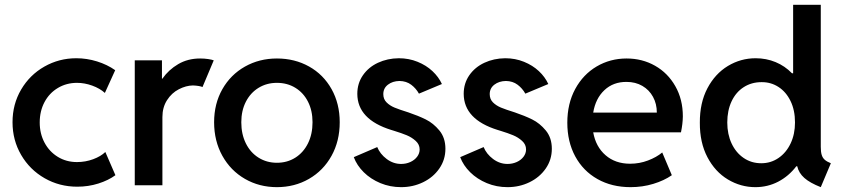

<svg xmlns="http://www.w3.org/2000/svg" viewBox="-20 -772 3516 800"><path d="M32.2 -262.7Q32.2 -337.9 68.1 -398.9Q104 -460 165 -494.6Q226.1 -529.3 297.9 -529.3Q341.8 -529.3 384.3 -516.1Q426.8 -502.9 460 -479.5L417 -384.8Q396 -403.8 364.3 -415.3Q332.5 -426.8 300.8 -426.8Q256.8 -426.8 221.2 -405.5Q185.5 -384.3 165.5 -346.7Q145.5 -309.1 145.5 -261.7Q145.5 -215.3 165.5 -177.7Q185.5 -140.1 220.9 -118.4Q256.3 -96.7 300.8 -96.7Q335.9 -96.7 368.2 -108.6Q400.4 -120.6 418.9 -138.7L460.9 -42Q431.6 -20.5 389.9 -7.3Q348.1 5.9 301.8 5.9Q227.5 5.9 165.8 -29.5Q104 -64.9 68.1 -126.5Q32.2 -188 32.2 -262.7Z M541.5 -520.5H654.8V-444.3H656.7Q682.6 -481.4 722.7 -504.9Q762.7 -528.3 814 -528.3Q831.5 -528.3 847.7 -525.9Q863.8 -523.4 870.6 -520.5L823.7 -409.2Q819.8 -411.6 808.3 -413.6Q796.9 -415.5 783.7 -416Q754.9 -415.5 725.1 -400.1Q695.3 -384.8 676 -354.7Q656.7 -324.7 656.7 -284.2V0H541.5Z M872.1 -262.7Q872.1 -339.8 906.5 -400.4Q940.9 -460.9 1000.7 -494.6Q1060.5 -528.3 1133.8 -528.3Q1208 -528.3 1267.8 -494.9Q1327.6 -461.4 1361.6 -400.6Q1395.5 -339.8 1395.5 -262.7Q1395.5 -184.1 1361.3 -122.6Q1327.1 -61 1267.3 -26.6Q1207.5 7.8 1133.8 7.8Q1060.5 7.8 1000.7 -26.6Q940.9 -61 906.5 -122.8Q872.1 -184.6 872.1 -262.7ZM1282.2 -262.7Q1282.2 -311 1263.4 -348.1Q1244.6 -385.3 1210.9 -406Q1177.2 -426.8 1133.8 -426.8Q1091.3 -426.8 1057.6 -406.2Q1023.9 -385.7 1004.6 -348.4Q985.4 -311 985.4 -262.7Q985.4 -212.9 1004.4 -174.6Q1023.4 -136.2 1057.4 -115Q1091.3 -93.8 1133.8 -93.8Q1176.8 -93.8 1210.4 -115Q1244.1 -136.2 1263.2 -174.6Q1282.2 -212.9 1282.2 -262.7Z M1454.1 -117.2 1551.8 -159.2Q1563.5 -130.4 1591.1 -109.6Q1618.7 -88.9 1651.4 -88.9Q1671.9 -88.9 1689.7 -96.9Q1707.5 -105 1718 -118.9Q1728.5 -132.8 1728.5 -149.4Q1728.5 -169.9 1712.2 -184.8Q1695.8 -199.7 1674.6 -208.5Q1653.3 -217.3 1623 -226.6Q1619.1 -227.5 1616 -228.8Q1612.8 -230 1610.4 -230.5Q1469.2 -274.4 1468.8 -380.9Q1468.8 -424.8 1492.2 -458.5Q1515.6 -492.2 1554.9 -510.5Q1594.2 -528.8 1641.6 -529.3Q1683.6 -529.3 1719.7 -514.6Q1755.9 -500 1781.7 -475.8Q1807.6 -451.7 1821.3 -421.9L1725.6 -381.8Q1713.4 -403.8 1693.4 -418.9Q1673.3 -434.1 1644.5 -434.6Q1615.7 -434.1 1596.4 -419.2Q1577.1 -404.3 1577.1 -379.9Q1577.1 -358.9 1590.6 -345.5Q1604 -332 1624 -323.7Q1644 -315.4 1681.6 -303.7Q1722.2 -290 1753.9 -274.4Q1785.6 -258.8 1810.8 -228.3Q1835.9 -197.8 1835.9 -152.3Q1835.9 -106.4 1810.5 -69.8Q1785.2 -33.2 1742.9 -12.7Q1700.7 7.8 1651.4 7.8Q1605.5 7.8 1564.9 -9Q1524.4 -25.9 1495.6 -54.4Q1466.8 -83 1454.1 -117.2Z M1897.5 -117.2 1995.1 -159.2Q2006.8 -130.4 2034.4 -109.6Q2062 -88.9 2094.7 -88.9Q2115.2 -88.9 2133.1 -96.9Q2150.9 -105 2161.4 -118.9Q2171.9 -132.8 2171.9 -149.4Q2171.9 -169.9 2155.5 -184.8Q2139.2 -199.7 2117.9 -208.5Q2096.7 -217.3 2066.4 -226.6Q2062.5 -227.5 2059.3 -228.8Q2056.2 -230 2053.7 -230.5Q1912.6 -274.4 1912.1 -380.9Q1912.1 -424.8 1935.5 -458.5Q1959 -492.2 1998.3 -510.5Q2037.6 -528.8 2085 -529.3Q2127 -529.3 2163.1 -514.6Q2199.2 -500 2225.1 -475.8Q2251 -451.7 2264.6 -421.9L2168.9 -381.8Q2156.7 -403.8 2136.7 -418.9Q2116.7 -434.1 2087.9 -434.6Q2059.1 -434.1 2039.8 -419.2Q2020.5 -404.3 2020.5 -379.9Q2020.5 -358.9 2033.9 -345.5Q2047.4 -332 2067.4 -323.7Q2087.4 -315.4 2125 -303.7Q2165.5 -290 2197.3 -274.4Q2229 -258.8 2254.2 -228.3Q2279.3 -197.8 2279.3 -152.3Q2279.3 -106.4 2253.9 -69.8Q2228.5 -33.2 2186.3 -12.7Q2144 7.8 2094.7 7.8Q2048.8 7.8 2008.3 -9Q1967.8 -25.9 1939 -54.4Q1910.2 -83 1897.5 -117.2Z M2343.8 -260.7Q2343.8 -340.3 2376.7 -401.1Q2409.7 -461.9 2466.1 -495.1Q2522.5 -528.3 2590.8 -528.3Q2656.2 -528.3 2709.5 -498Q2762.7 -467.8 2793.9 -412.8Q2825.2 -357.9 2825.2 -287.1Q2824.7 -255.9 2817.4 -220.7H2451.7Q2462.4 -160.6 2503.2 -125.2Q2543.9 -89.8 2605.5 -89.8Q2644.5 -89.8 2679.9 -103.3Q2715.3 -116.7 2739.3 -136.7L2779.3 -42Q2747.1 -19.5 2702.1 -5.9Q2657.2 7.8 2607.4 7.8Q2529.3 7.8 2469.5 -25.9Q2409.7 -59.6 2376.7 -120.6Q2343.8 -181.6 2343.8 -260.7ZM2716.8 -302.7Q2716.8 -339.4 2700.9 -368.4Q2685.1 -397.5 2656.5 -414.1Q2627.9 -430.7 2590.8 -430.7Q2535.6 -431.2 2498.5 -396.5Q2461.4 -361.8 2451.7 -302.7Z M3301.8 -79.1H3297.9Q3266.6 -38.1 3222.7 -15.1Q3178.7 7.8 3127.4 7.8Q3066.4 7.8 3012.9 -24.2Q2959.5 -56.2 2927.5 -117.2Q2895.5 -178.2 2896 -260.7Q2895.5 -343.3 2927.5 -404.1Q2959.5 -464.8 3012.9 -497.1Q3066.4 -529.3 3128.4 -529.3Q3172.9 -529.3 3211.7 -513.2Q3250.5 -497.1 3279.8 -466.8H3284.7V-752H3399.9V-160.2Q3399.9 -139.6 3403.6 -127.2Q3407.2 -114.7 3416 -106.7Q3424.8 -98.6 3441.9 -91.8L3399.9 7.8Q3355 -9.8 3331.5 -30.5Q3308.1 -51.3 3301.8 -79.1ZM3292.5 -261.7Q3292.5 -313 3273.9 -351.1Q3255.4 -389.2 3223.6 -409.7Q3191.9 -430.2 3152.8 -429.7Q3111.3 -429.7 3078.9 -408.9Q3046.4 -388.2 3028.3 -349.9Q3010.3 -311.5 3010.3 -261.7Q3010.3 -212.9 3028.3 -174.3Q3046.4 -135.7 3078.6 -113.8Q3110.8 -91.8 3151.9 -91.8Q3191.9 -91.8 3223.9 -113.8Q3255.9 -135.7 3274.2 -174.3Q3292.5 -212.9 3292.5 -261.7Z"/></svg>

Font: Reddit Sans Fudge SemiBold
Style: Regular
Weight: 600
Designer: Stephen Hutchings
Foundry: Reddit
Version: Version 1.011